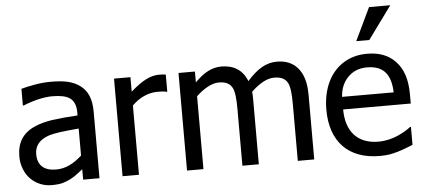

<svg xmlns="http://www.w3.org/2000/svg" viewBox="-54 -936 2358 1069"><g transform="rotate(-5 1125.5 -401.5)"><path d="M371.1 0H462.4V-373C462.4 -441.4 442.9 -488.3 403.3 -518.1C363.8 -547.9 315.9 -558.6 239.3 -558.6C211.4 -558.6 181.6 -556.2 150.9 -550.8C120.1 -545.4 93.8 -540 72.8 -533.7V-440.4H78.1C134.3 -463.9 195.3 -477.5 238.8 -477.5C283.2 -477.5 314.9 -471.2 334 -459C358.9 -443.8 371.1 -416.5 371.1 -376.5V-358.9C314 -355.5 266.6 -351.1 228 -345.7C189.5 -339.8 155.8 -330.6 127.9 -317.9C59.6 -287.1 28.3 -234.9 28.3 -158.2C28.3 -109.9 46.9 -63 76.7 -33.2C107.9 -2 148.9 15.1 193.8 15.1C220.7 15.1 242.2 12.7 257.8 8.3C288.6 -1 316.4 -15.6 341.3 -35.2C352.5 -43.9 362.3 -51.8 371.1 -58.1ZM371.1 -134.3C324.7 -93.3 280.8 -69.3 226.6 -69.3C158.7 -69.3 123 -101.6 123 -164.1C123 -212.4 151.4 -245.6 207.5 -263.2C240.7 -272.9 294.4 -278.8 361.3 -284.7L371.1 -285.6Z M880.4 -542.5C870.1 -544.4 860.8 -545.4 843.3 -545.4C795.9 -545.4 749 -522.5 683.1 -464.4V-545.4H591.3V0H683.1V-387.2C726.1 -429.7 775.9 -451.2 826.2 -451.2C850.1 -451.2 862.3 -450.7 875.5 -446.8H880.4Z M1662.6 0V-358.9C1662.6 -431.2 1647.5 -479.5 1616.7 -514.2C1589.4 -544.9 1551.3 -560.5 1502.4 -560.5C1442.4 -560.5 1392.6 -530.8 1335.4 -466.3C1310.5 -530.8 1259.8 -560.5 1192.9 -560.5C1138.7 -560.5 1094.2 -535.6 1043.5 -484.9V-545.4H951.7V0H1043.5V-407.2C1086.4 -447.8 1131.8 -473.1 1169.4 -473.1C1210 -473.1 1232.4 -460.9 1246.1 -435.1C1257.3 -413.1 1261.2 -372.1 1261.2 -315.4V0H1353V-358.9C1353 -372.1 1353 -380.9 1352.5 -386.2L1351.1 -405.8C1398.9 -450.7 1441.4 -473.1 1479 -473.1C1519.5 -473.1 1542 -460.9 1555.7 -435.1C1566.9 -413.1 1570.8 -372.1 1570.8 -315.4V0Z M2040.5 -818.4 1953.1 -635.7H2025.9L2159.2 -818.4ZM2028.3 12.7C2049.3 12.7 2067.9 11.2 2083.5 8.8C2115.2 2.9 2145.5 -5.9 2174.8 -17.6L2214.8 -33.2V-133.3H2209.5C2191.4 -118.7 2168 -105 2139.2 -91.8C2106 -76.7 2066.4 -67.4 2027.3 -67.4C1913.6 -67.4 1847.2 -137.7 1847.2 -263.2H2225.1V-313C2225.1 -398.4 2205.1 -457.5 2164.6 -500C2125.5 -541 2074.7 -560.5 2006.3 -560.5C1956.5 -560.5 1912.6 -548.8 1874.5 -524.9C1798.3 -477.5 1753.9 -386.7 1753.9 -269.5C1753.9 -89.8 1854.5 12.7 2028.3 12.7ZM1847.2 -333.5C1851.1 -379.9 1864.7 -413.1 1892.1 -441.9C1920.9 -470.7 1953.6 -484.9 2001 -484.9C2047.9 -484.9 2082.5 -470.7 2104.5 -442.9C2124 -418 2134.3 -381.8 2135.7 -333.5Z"/></g></svg>

Font: SG Kara
Style: Regular
Weight: 400
Designer: Damoon Khanjanzadeh
Version: Version 1.000